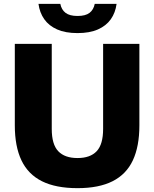

<svg xmlns="http://www.w3.org/2000/svg" viewBox="-20 -968 802 998"><path d="M383 10Q270 10 198 -26Q126 -62 91.5 -134.5Q57 -207 57 -316.5V-740H249V-298Q249 -217.5 282.8 -182Q316.5 -146.5 383 -146.5Q449 -146.5 482.5 -182Q516 -217.5 516 -298V-740H704.5V-316.5Q704.5 -207 670.5 -134.5Q636.5 -62 565.2 -26Q494 10 383 10ZM383 -796Q320 -796 277 -815Q234 -834 210 -868.2Q186 -902.5 180 -948H293.5Q299.5 -917.5 320.8 -901.2Q342 -885 383 -885Q424.5 -885 445.5 -901.2Q466.5 -917.5 472.5 -948H586Q580 -902 556 -868Q532 -834 489 -815Q446 -796 383 -796Z"/></svg>

Font: Encode Sans Condensed Thin ExtraBold
Style: Regular
Weight: 800
Version: Version 3.002